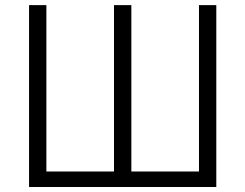

<svg xmlns="http://www.w3.org/2000/svg" viewBox="-20 -748 981 768"><path d="M96.2 -727.5H165.5V-62H436V-727.5H505.4V-62H775.9V-727.5H845.2V0H96.2Z"/></svg>

Font: Inter Light
Style: Regular
Weight: 300
Designer: Rasmus Andersson
Foundry: rsms
Version: Version 4.000;git-a52131595